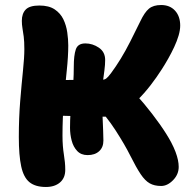

<svg xmlns="http://www.w3.org/2000/svg" viewBox="-20 -733 754 765"><path d="M143 -270 145 -409Q179 -413 222 -414Q265 -415 308 -415Q351 -415 385 -415Q396 -415 403 -420Q410 -425 422 -441Q442 -468 461 -499Q480 -530 499 -567.5Q518 -605 539 -648Q556 -684 573.5 -698.5Q591 -713 622 -713Q657 -713 677.5 -690.5Q698 -668 698 -631Q698 -613 691.5 -591Q685 -569 674 -545.5Q663 -522 650 -499Q637 -476 624 -456Q605 -426 580 -393.5Q555 -361 526 -332.5Q497 -304 467.5 -286Q438 -268 410 -268Q364 -268 314 -269.5Q264 -271 219 -272Q174 -273 143 -270ZM163 12Q121 12 97.5 -7Q74 -26 64.5 -70Q55 -114 55 -187Q55 -263 60.5 -330.5Q66 -398 71.5 -451Q77 -504 77 -537Q77 -568 74.5 -587Q72 -606 69.5 -620.5Q67 -635 67 -650Q67 -679 82.5 -695Q98 -711 137 -711Q175 -711 198 -695.5Q221 -680 232.5 -656Q244 -632 248 -604Q252 -576 252 -552Q252 -509 246 -452Q240 -395 234.5 -329Q229 -263 229 -193Q229 -170 230.5 -151.5Q232 -133 234.5 -117.5Q237 -102 238.5 -87Q240 -72 240 -56Q240 -24 219 -6Q198 12 163 12ZM329 -115Q303 -115 287.5 -131.5Q272 -148 265.5 -173Q259 -198 259 -224Q259 -283 266.5 -343.5Q274 -404 274 -468Q274 -512 282 -536Q290 -560 320 -560Q349 -560 374 -543Q399 -526 399 -494Q399 -475 396 -452.5Q393 -430 389.5 -403.5Q386 -377 386 -344Q386 -331 387 -308.5Q388 -286 389 -260.5Q390 -235 391 -211.5Q392 -188 392 -173Q392 -146 375 -130.5Q358 -115 329 -115ZM622 8Q595 8 576.5 -2.5Q558 -13 540.5 -39Q523 -65 499 -113Q477 -157 440.5 -213.5Q404 -270 360 -315L491 -384Q521 -359 554 -319.5Q587 -280 616 -239Q645 -198 662 -166Q673 -145 679.5 -127.5Q686 -110 689 -95.5Q692 -81 692 -68Q692 -38 669.5 -15Q647 8 622 8Z"/></svg>

Font: Shantell Sans ExtraBold
Style: Regular
Weight: 800
Designer: Stephen Nixon, Anya Danilova, Shantell Martin
Foundry: Arrow Type
Version: Version 1.011;[c5ecc13dd]